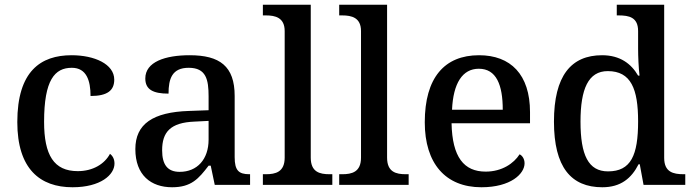

<svg xmlns="http://www.w3.org/2000/svg" viewBox="-20 -780 2928 810"><path d="M286 10C405 10 463 -43 463 -90C463 -108 456 -122 444 -131C421 -88 372 -58 308 -58C207 -58 166 -126 166 -266C166 -443 211 -494 283 -494C345 -494 362 -440 362 -375C434 -375 462 -399 462 -444C462 -510 378 -547 282 -547C152 -547 53 -480 53 -265C53 -67 149 10 286 10Z M706 10C787 10 818 -26 860 -81H869L886 0H1035V-45H1032C987 -45 970 -61 970 -117V-375C970 -501 907 -547 780 -547C677 -547 593 -519 593 -449C593 -402 626 -385 691 -385C691 -448 706 -494 776 -494C850 -494 860 -444 860 -373V-315L778 -312C625 -307 551 -257 551 -151C551 -41 617 10 706 10ZM738 -55C687 -55 664 -85 664 -146C664 -222 698 -263 801 -267L860 -270V-191C860 -108 812 -55 738 -55Z M1089 0H1382V-45H1370C1329 -45 1291 -54 1291 -115V-760H1089V-715H1102C1141 -715 1181 -706 1181 -649V-115C1181 -54 1142 -45 1102 -45H1089Z M1411 0H1704V-45H1692C1651 -45 1613 -54 1613 -115V-760H1411V-715H1424C1463 -715 1503 -706 1503 -649V-115C1503 -54 1464 -45 1424 -45H1411Z M2011 10C2135 10 2193 -47 2193 -91C2193 -110 2183 -124 2172 -129C2148 -91 2098 -56 2029 -56C1937 -56 1888 -117 1885 -260H2216V-307C2216 -466 2134 -547 2001 -547C1855 -547 1772 -452 1772 -264C1772 -91 1859 10 2011 10ZM1887 -317C1892 -429 1931 -490 2000 -490C2074 -490 2101 -422 2101 -317Z M2521 10C2599 10 2644 -28 2674 -87H2679L2695 0H2871V-45H2864C2820 -45 2782 -54 2782 -114V-760H2582V-715H2590C2634 -715 2672 -707 2672 -649V-574C2672 -542 2674 -495 2678 -461H2672C2643 -511 2596 -547 2520 -547C2389 -547 2317 -460 2317 -267C2317 -75 2389 10 2521 10ZM2545 -57C2462 -57 2429 -126 2429 -267C2429 -405 2462 -480 2544 -480C2642 -480 2672 -405 2672 -268C2672 -125 2642 -57 2545 -57Z"/></svg>

Font: Noto Serif Thai Medium
Style: Regular
Weight: 500
Designer: Monotype Design Team
Foundry: Monotype Imaging Inc.
Version: Version 1.901;PS 001.901;hotconv 1.0.88;makeotf.lib2.5.64775